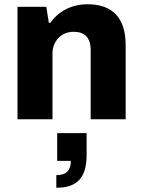

<svg xmlns="http://www.w3.org/2000/svg" viewBox="-20 -559 669 900"><path d="M62 0H226V-308C226 -366 267 -410 325 -410C376 -410 405 -383 405 -325V0H569V-348C569 -477 505 -539 391 -539C316 -539 255 -507 216 -452H209L197 -527H62ZM244 321C336 321 386 280 386 168V65H248V195H312C312 238 293 262 244 262Z"/></svg>

Font: Archivo ExtraBold
Style: Regular
Weight: 800
Designer: Hector Gatti
Foundry: Omnibus-Type
Version: Version 2.001